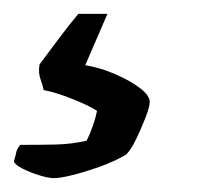

<svg xmlns="http://www.w3.org/2000/svg" viewBox="-103 -57 302 277"><path d="M-25 200Q-33 200 -46 196Q-59 192 -70 186.5Q-81 181 -83 176Q-80 166 -79.5 162.5Q-79 159 -74 152Q-45 152 -22.5 151.5Q0 151 22 146Q27 136 31 124.5Q35 113 37 103Q27 96 2 86Q-23 76 -40 73Q-41 67 -44.5 57.5Q-48 48 -46 36Q-35 21 -18 -1.5Q-1 -24 10 -37H52L20 37Q43 41 64.5 50.5Q86 60 99.5 70.5Q113 81 113 90Q113 97 107 112.5Q101 128 93.5 143.5Q86 159 79 166Q62 176 41 183.5Q20 191 2 195.5Q-16 200 -25 200Z"/></svg>

Font: Texturina 12pt SemiBold
Style: Italic
Weight: 600
Italic angle: -11°
Version: Version 1.002